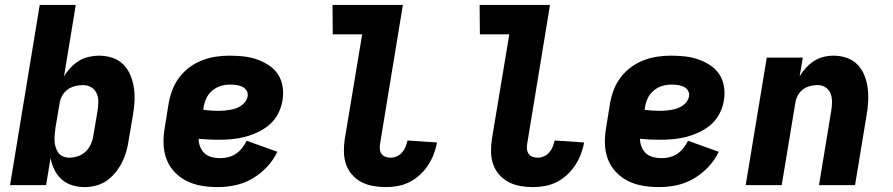

<svg xmlns="http://www.w3.org/2000/svg" viewBox="-20 -755 3640 783"><path d="M326 8Q299 8 274.5 0.5Q250 -7 231.5 -23.5Q213 -40 202 -62.5Q191 -85 186 -110L168 0H21L142 -735H289L241 -443Q252 -462 267.5 -478.5Q283 -495 301.5 -506.5Q320 -518 341.5 -523Q363 -528 383 -528Q412 -528 438 -519.5Q464 -511 482.5 -492.5Q501 -474 511.5 -449Q522 -424 526 -397Q530 -370 528.5 -341.5Q527 -313 522 -285L505 -185Q502 -162 495.5 -139Q489 -116 478.5 -94.5Q468 -73 452 -53Q436 -33 416.5 -19Q397 -5 373 1.5Q349 8 326 8ZM262 -112Q280 -112 298 -118Q316 -124 330 -137.5Q344 -151 351.5 -169Q359 -187 361 -204L378 -304Q381 -323 381 -341Q381 -359 374 -374.5Q367 -390 352 -399Q337 -408 319 -408Q303 -408 286.5 -404Q270 -400 256 -390Q242 -380 233.5 -364.5Q225 -349 223 -333L206 -233Q204 -219 203 -206Q202 -193 202.5 -180Q203 -167 207 -154.5Q211 -142 218 -132Q225 -122 237 -117Q249 -112 262 -112Z M867 8Q834 8 801.5 2.5Q769 -3 741 -17Q713 -31 691.5 -54Q670 -77 659 -106Q648 -135 647 -168.5Q646 -202 652 -235L668 -335Q673 -363 683.5 -390Q694 -417 712 -440.5Q730 -464 754 -481.5Q778 -499 805.5 -509.5Q833 -520 861 -524Q889 -528 916 -528Q945 -528 973 -525Q1001 -522 1027 -513Q1053 -504 1076 -489Q1099 -474 1113.5 -452Q1128 -430 1132.5 -402Q1137 -374 1132 -345Q1128 -319 1115 -293Q1102 -267 1080.5 -248Q1059 -229 1032.5 -216.5Q1006 -204 979.5 -197Q953 -190 926 -187.5Q899 -185 872 -185Q852 -185 831.5 -186Q811 -187 790 -189Q790 -172 796.5 -156Q803 -140 814.5 -129.5Q826 -119 843 -114.5Q860 -110 878 -110Q894 -110 910.5 -114Q927 -118 941.5 -127.5Q956 -137 967 -151Q978 -165 986 -181L1111 -136Q1095 -102 1068 -73.5Q1041 -45 1008 -26Q975 -7 939 0.5Q903 8 867 8ZM873 -303Q884 -303 895.5 -304Q907 -305 918.5 -307Q930 -309 941.5 -313Q953 -317 963.5 -324Q974 -331 981 -341Q988 -351 990 -363Q992 -376 985 -386.5Q978 -397 966.5 -402Q955 -407 942.5 -408.5Q930 -410 917 -410Q898 -410 879 -404Q860 -398 844.5 -384.5Q829 -371 821 -353Q813 -335 810 -316L809 -307Q824 -305 840.5 -304Q857 -303 873 -303Z M1554 8Q1527 8 1501.5 3.5Q1476 -1 1454 -12.5Q1432 -24 1415.5 -43Q1399 -62 1391 -85.5Q1383 -109 1382.5 -135.5Q1382 -162 1386 -188L1457 -615H1337L1336 -735H1623L1530 -169Q1528 -158 1529 -147Q1530 -136 1536 -127.5Q1542 -119 1552 -115.5Q1562 -112 1573 -112Q1586 -112 1598.5 -117.5Q1611 -123 1620 -133.5Q1629 -144 1634 -156.5Q1639 -169 1642 -182L1762 -174Q1758 -150 1749 -126.5Q1740 -103 1726 -81.5Q1712 -60 1692.5 -42Q1673 -24 1650 -12.5Q1627 -1 1602.5 3.5Q1578 8 1554 8Z M2154 8Q2127 8 2101.5 3.5Q2076 -1 2054 -12.5Q2032 -24 2015.5 -43Q1999 -62 1991 -85.5Q1983 -109 1982.5 -135.5Q1982 -162 1986 -188L2057 -615H1937L1936 -735H2223L2130 -169Q2128 -158 2129 -147Q2130 -136 2136 -127.5Q2142 -119 2152 -115.5Q2162 -112 2173 -112Q2186 -112 2198.5 -117.5Q2211 -123 2220 -133.5Q2229 -144 2234 -156.5Q2239 -169 2242 -182L2362 -174Q2358 -150 2349 -126.5Q2340 -103 2326 -81.5Q2312 -60 2292.5 -42Q2273 -24 2250 -12.5Q2227 -1 2202.5 3.5Q2178 8 2154 8Z M2667 8Q2634 8 2601.5 2.5Q2569 -3 2541 -17Q2513 -31 2491.5 -54Q2470 -77 2459 -106Q2448 -135 2447 -168.5Q2446 -202 2452 -235L2468 -335Q2473 -363 2483.5 -390Q2494 -417 2512 -440.5Q2530 -464 2554 -481.5Q2578 -499 2605.5 -509.5Q2633 -520 2661 -524Q2689 -528 2716 -528Q2745 -528 2773 -525Q2801 -522 2827 -513Q2853 -504 2876 -489Q2899 -474 2913.5 -452Q2928 -430 2932.5 -402Q2937 -374 2932 -345Q2928 -319 2915 -293Q2902 -267 2880.5 -248Q2859 -229 2832.5 -216.5Q2806 -204 2779.5 -197Q2753 -190 2726 -187.5Q2699 -185 2672 -185Q2652 -185 2631.5 -186Q2611 -187 2590 -189Q2590 -172 2596.5 -156Q2603 -140 2614.5 -129.5Q2626 -119 2643 -114.5Q2660 -110 2678 -110Q2694 -110 2710.5 -114Q2727 -118 2741.5 -127.5Q2756 -137 2767 -151Q2778 -165 2786 -181L2911 -136Q2895 -102 2868 -73.5Q2841 -45 2808 -26Q2775 -7 2739 0.5Q2703 8 2667 8ZM2673 -303Q2684 -303 2695.5 -304Q2707 -305 2718.5 -307Q2730 -309 2741.5 -313Q2753 -317 2763.5 -324Q2774 -331 2781 -341Q2788 -351 2790 -363Q2792 -376 2785 -386.5Q2778 -397 2766.5 -402Q2755 -407 2742.5 -408.5Q2730 -410 2717 -410Q2698 -410 2679 -404Q2660 -398 2644.5 -384.5Q2629 -371 2621 -353Q2613 -335 2610 -316L2609 -307Q2624 -305 2640.5 -304Q2657 -303 2673 -303Z M3021 0 3107 -520H3254L3241 -444Q3252 -462 3267 -478.5Q3282 -495 3300 -506.5Q3318 -518 3338.5 -523Q3359 -528 3379 -528Q3408 -528 3433.5 -519Q3459 -510 3477 -491.5Q3495 -473 3505 -448Q3515 -423 3518.5 -396Q3522 -369 3520.5 -341Q3519 -313 3514 -285L3467 0H3320L3370 -304Q3373 -322 3373 -340Q3373 -358 3367 -373.5Q3361 -389 3347 -398.5Q3333 -408 3315 -408Q3299 -408 3283 -404Q3267 -400 3253.5 -389.5Q3240 -379 3232.5 -363.5Q3225 -348 3223 -333L3168 0Z"/></svg>

Font: Iosevka Heavy Extended
Style: Italic
Weight: 900
Width: 7
Italic angle: -9°
Monospace: yes
Designer: Belleve Invis
Foundry: Belleve Invis
Version: Version 32.5.0; ttfautohint (v1.8.4)